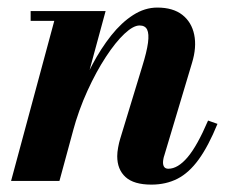

<svg xmlns="http://www.w3.org/2000/svg" viewBox="-20 -490 628 520"><path d="M390 10Q342.5 10 320 -10.5Q297.5 -31 297.5 -67Q297.5 -77.5 300 -91Q302.5 -104.5 305.5 -114L365.5 -311Q377.5 -349.5 380.8 -374Q384 -398.5 378.5 -409.8Q373 -421 358 -421Q341 -421 317 -398.5Q293 -376 266.8 -336Q240.5 -296 216.8 -244Q193 -192 177 -133H159.5Q171 -177.5 189 -224.5Q207 -271.5 230.2 -315.2Q253.5 -359 281.2 -394Q309 -429 340.5 -449.2Q372 -469.5 406 -469.5Q448.5 -469.5 473.8 -449.8Q499 -430 506 -396Q513 -362 500 -319.5L425 -69Q423.5 -65 422.5 -59.5Q421.5 -54 421.5 -50Q421.5 -42 425 -37.5Q428.5 -33 436 -33Q461.5 -33 487.8 -63.8Q514 -94.5 543.5 -163.5L569 -154.5Q544.5 -94.5 518.2 -58.2Q492 -22 460.8 -6Q429.5 10 390 10ZM10 0 127 -433.5H63V-460H266L141 0Z"/></svg>

Font: Bodoni Moda 9pt
Style: Bold Italic
Weight: 700
Italic angle: -13°
Designer: Owen Earl
Foundry: indestructible type
Version: Version 2.004